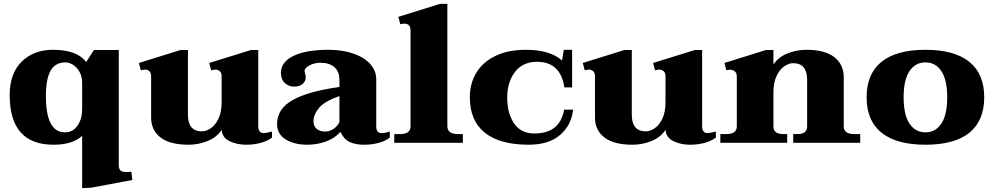

<svg xmlns="http://www.w3.org/2000/svg" viewBox="-20 -737 5122 991"><path d="M404 -36Q355 10 256 10Q30 10 30 -246Q30 -358 92 -419Q154 -480 253 -480Q377 -480 425 -417L465 -479H593V115Q593 135 602 143Q611 151 632 151Q646 151 658 149L663 192L449 232L404 234ZM404 -173V-310Q404 -342 390.5 -366Q377 -390 357 -402.5Q337 -415 318 -415Q266 -415 241.5 -373Q217 -331 217 -241Q217 -54 315 -54Q357 -54 380.5 -89Q404 -124 404 -173Z M1384 -58V-27Q1361 -9 1325.5 0.5Q1290 10 1250 10Q1204 10 1165.5 -8Q1127 -26 1124 -67Q1100 -29 1052.5 -9.5Q1005 10 954 10Q857 10 808.5 -27.5Q760 -65 760 -130V-342Q760 -362 750.5 -370Q741 -378 727 -378Q724 -378 707 -374L697 -412L912 -479H950V-145Q950 -59 1022 -59Q1043 -59 1066.5 -74Q1090 -89 1107 -123Q1124 -157 1124 -211V-342Q1124 -362 1114 -370Q1104 -378 1090 -378Q1089 -378 1070 -374L1060 -412L1276 -479H1313V-86Q1313 -50 1341 -50Q1354 -50 1384 -58Z M1410 -97Q1410 -175 1490.5 -220.5Q1571 -266 1732 -288V-323Q1732 -368 1706 -390.5Q1680 -413 1635 -413Q1601 -413 1576.5 -399Q1552 -385 1552 -372Q1552 -367 1555 -355.5Q1558 -344 1558 -338Q1558 -318 1542.5 -304Q1527 -290 1497 -290Q1470 -290 1450 -308.5Q1430 -327 1430 -361Q1430 -417 1494.5 -448.5Q1559 -480 1676 -480Q1748 -480 1804 -460.5Q1860 -441 1891 -406.5Q1922 -372 1922 -327V-86Q1922 -66 1929 -58Q1936 -50 1950 -50Q1968 -50 1992 -58V-27Q1970 -9 1934.5 0.5Q1899 10 1860 10Q1816 10 1786 -3.5Q1756 -17 1738 -55H1736Q1705 -21 1659.5 -5.5Q1614 10 1566 10Q1499 10 1454.5 -17.5Q1410 -45 1410 -97ZM1732 -107V-241Q1656 -215 1627 -180.5Q1598 -146 1598 -111Q1598 -86 1614.5 -72Q1631 -58 1660 -58Q1680 -58 1700.5 -71Q1721 -84 1732 -107Z M2015 -45H2045Q2099 -45 2099 -85V-580Q2099 -615 2066 -615Q2059 -615 2046 -612L2036 -650L2251 -717H2289V-86Q2289 -45 2343 -45H2369V0H2015Z M2405 -235Q2405 -306 2438.5 -361.5Q2472 -417 2537.5 -448.5Q2603 -480 2694 -480Q2818 -480 2881 -425L2890 -480H2933V-286H2893Q2873 -418 2752 -418Q2678 -418 2638 -365.5Q2598 -313 2598 -234Q2598 -152 2633.5 -100Q2669 -48 2737 -48Q2802 -48 2840.5 -77Q2879 -106 2892 -171H2938Q2930 -92 2871.5 -41Q2813 10 2709 10Q2560 10 2482.5 -52Q2405 -114 2405 -235Z M3675 -58V-27Q3652 -9 3616.5 0.5Q3581 10 3541 10Q3495 10 3456.5 -8Q3418 -26 3415 -67Q3391 -29 3343.5 -9.5Q3296 10 3245 10Q3148 10 3099.5 -27.5Q3051 -65 3051 -130V-342Q3051 -362 3041.5 -370Q3032 -378 3018 -378Q3015 -378 2998 -374L2988 -412L3203 -479H3241V-145Q3241 -59 3313 -59Q3334 -59 3357.5 -74Q3381 -89 3398 -123Q3415 -157 3415 -211V-342Q3415 -362 3405 -370Q3395 -378 3381 -378Q3380 -378 3361 -374L3351 -412L3567 -479H3604V-86Q3604 -50 3632 -50Q3645 -50 3675 -58Z M4420 -45V0H4074V-45H4096Q4146 -45 4146 -85V-325Q4146 -411 4073 -411Q4053 -411 4029.5 -396Q4006 -381 3989 -346.5Q3972 -312 3972 -259V-85Q3972 -45 4022 -45H4043V0H3698V-45H3729Q3783 -45 3783 -85V-342Q3783 -360 3773 -368.5Q3763 -377 3747 -377Q3738 -377 3729 -374L3719 -412L3934 -479H3972V-404Q3997 -442 4044 -461Q4091 -480 4142 -480Q4238 -480 4286.5 -442Q4335 -404 4335 -339V-85Q4335 -45 4389 -45Z M4453 -235Q4453 -356 4530 -418Q4607 -480 4757 -480Q4906 -480 4983 -418Q5060 -356 5060 -235Q5060 -114 4983.5 -52Q4907 10 4757 10Q4607 10 4530 -52Q4453 -114 4453 -235ZM4869 -235Q4869 -324 4839 -369.5Q4809 -415 4757 -415Q4704 -415 4674 -369.5Q4644 -324 4644 -235Q4644 -145 4674 -99.5Q4704 -54 4757 -54Q4809 -54 4839 -99.5Q4869 -145 4869 -235Z"/></svg>

Font: Taviraj ExtraBold
Style: Regular
Weight: 800
Designer: Katatrad Team
Foundry: CadsonDemak
Version: Version 1.001